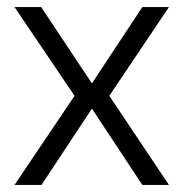

<svg xmlns="http://www.w3.org/2000/svg" viewBox="-20 -521 517 541"><path d="M21 0 190 -251 21 -501H96L239 -286L381 -501H456L288 -251L456 0H381L239 -215L97 0Z"/></svg>

Font: DM Sans 18pt Light
Style: Regular
Weight: 300
Designer: Colophon Foundry, Jonny Pinhorn
Foundry: Colophon Foundry
Version: Version 4.004;gftools[0.9.30]